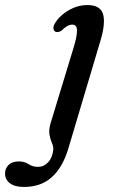

<svg xmlns="http://www.w3.org/2000/svg" viewBox="-143 -490 470 760"><path d="M253 -323.5 127 99.5Q104.5 173.5 61.5 211.8Q18.5 250 -48 250Q-85 250 -104 235.2Q-123 220.5 -123 197Q-123 176.5 -109 162.8Q-95 149 -69 149Q-45.5 149 -29.8 159.8Q-14 170.5 8.5 170.5Q30.5 170.5 47.8 152Q65 133.5 68 101Q68.5 89 62.5 75.8Q56.5 62.5 53 44Q49.5 25.5 57 -1.5L148.5 -302Q161.5 -344 161.8 -368.2Q162 -392.5 143.5 -392.5Q123.5 -392.5 101 -369Q88 -360.5 77.5 -364Q70.5 -367 68.8 -375.2Q67 -383.5 72.5 -394Q82 -412.5 101.8 -430Q121.5 -447.5 147.8 -458.8Q174 -470 202.5 -470Q255 -470 265.2 -433Q275.5 -396 253 -323.5Z"/></svg>

Font: Fraunces 9pt Soft
Style: Italic
Weight: 400
Italic angle: -16°
Version: Version 1.000;[0bf87f6ff]